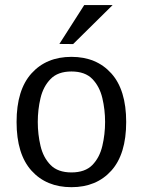

<svg xmlns="http://www.w3.org/2000/svg" viewBox="-20 -738 572 769"><path d="M266.1 11.7Q166 11.7 106.2 -54.4Q46.4 -120.6 46.4 -249.5Q46.4 -377.9 106.2 -444.1Q166 -510.3 266.1 -510.3Q366.2 -510.3 425.8 -444.1Q485.4 -377.9 485.4 -249.5Q485.4 -120.6 425.8 -54.4Q366.2 11.7 266.1 11.7ZM266.1 -47.4Q320.8 -47.4 349.9 -77.1Q378.9 -106.9 389.9 -153.6Q400.9 -200.2 400.9 -249.5Q400.9 -298.8 389.9 -345.2Q378.9 -391.6 349.9 -421.6Q320.8 -451.7 266.1 -451.7Q211.9 -451.7 182.6 -421.6Q153.3 -391.6 142.3 -345.2Q131.3 -298.8 131.3 -249.5Q131.3 -200.2 142.3 -153.6Q153.3 -106.9 182.6 -77.1Q211.9 -47.4 266.1 -47.4ZM272.9 -561.5 217.8 -562 317.4 -717.8H431.2Z"/></svg>

Font: Pontano Sans
Style: Regular
Weight: 400
Designer: Vernon Adams
Foundry: Vernon Adams
Version: Version 2.001